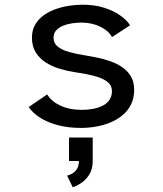

<svg xmlns="http://www.w3.org/2000/svg" viewBox="-20 -532 690 815"><path d="M323.7 11Q270 11 226.1 -0.6Q182.1 -12.2 150.5 -32.3Q118.8 -52.4 101.6 -77.6L180.4 -131.3Q188.4 -117.2 202.2 -105.2Q215.9 -93.3 234.9 -84.3Q253.8 -75.3 277.2 -70.5Q300.6 -65.7 327.4 -65.7Q353.4 -65.7 376.4 -70.2Q399.4 -74.6 417.2 -84Q435 -93.4 445.1 -108.6Q455.1 -123.8 455.1 -145.2Q455.1 -170.8 434.1 -186Q413 -201.3 377.7 -210.3Q342.4 -219.4 298.6 -225.5Q265.7 -230.4 233.3 -240.2Q200.9 -249.9 174.2 -266.9Q147.6 -283.8 131.6 -309.8Q115.6 -335.7 115.6 -372.3Q115.6 -402.1 128 -425Q140.4 -447.9 161.9 -464.3Q183.4 -480.8 211.1 -491.4Q238.9 -501.9 269.7 -507Q300.5 -512 330.9 -512Q382.6 -512 423.3 -498.8Q464.1 -485.5 491.8 -465.4Q519.6 -445.3 532 -424.6L455.3 -374.4Q448.5 -387.9 435.8 -399.1Q423.1 -410.2 406 -418.6Q388.9 -427.1 368.5 -431.6Q348.1 -436.1 325.7 -436.1Q307.9 -436.1 287.2 -433.2Q266.6 -430.4 248.5 -423.1Q230.4 -415.9 218.9 -403.5Q207.3 -391 207.3 -371.6Q207.3 -348.6 225 -334.2Q242.6 -319.9 272.9 -311.4Q303.2 -302.9 341 -296.9Q366.6 -292.9 395.2 -286.9Q423.9 -280.9 451.3 -271Q478.7 -261.1 500.9 -245.3Q523.1 -229.6 536.4 -206.4Q549.6 -183.3 549.6 -150.6Q549.6 -116.9 537.1 -90.6Q524.6 -64.3 502.6 -45.1Q480.6 -25.9 451.8 -13.5Q423 -1.1 390.2 4.9Q357.5 11 323.7 11ZM288.9 262.9 264.8 213.7Q275 211.1 286.7 204.7Q298.4 198.3 306.8 184.9Q315.1 171.5 315.1 149L373.5 151.3Q373.5 186.9 358.3 210.2Q343.1 233.4 323.1 246Q303.1 258.6 288.9 262.9ZM272.9 151.3V51.9H373.5V151.3Z"/></svg>

Font: Trispace Thin
Style: Regular
Weight: 100
Designer: Tyler Finck
Foundry: Etcetera Type Company
Version: Version 1.210